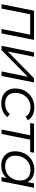

<svg xmlns="http://www.w3.org/2000/svg" viewBox="1245 -1815 575 3105"><g transform="rotate(90 1532.5 -262.5)"><path d="M48 0 153 -525H625L520 0H449L544 -482L559 -463H192L214 -482L119 0Z M721 0 827 -525H898L813 -101L1245 -525H1313L1208 0H1135L1222 -425L790 0Z M1654 5Q1579 5 1524.5 -22.5Q1470 -50 1440.5 -100Q1411 -150 1411 -218Q1411 -308 1450 -378.5Q1489 -449 1558.5 -489.5Q1628 -530 1717 -530Q1790 -530 1842.5 -503.5Q1895 -477 1924 -425L1864 -390Q1842 -430 1803.5 -449Q1765 -468 1711 -468Q1645 -468 1593 -436Q1541 -404 1511.5 -348.5Q1482 -293 1482 -221Q1482 -144 1527.5 -101Q1573 -58 1657 -58Q1708 -58 1751.5 -77.5Q1795 -97 1823 -134L1874 -95Q1840 -48 1781 -21.5Q1722 5 1654 5Z M2075 0 2171 -482 2185 -463H1969L1981 -525H2451L2438 -463H2220L2242 -482L2146 0Z M2656 5Q2589 5 2537 -22Q2485 -49 2456 -99Q2427 -149 2427 -218Q2427 -285 2449 -342Q2471 -399 2511 -441.5Q2551 -484 2605.5 -507Q2660 -530 2724 -530Q2793 -530 2841 -505.5Q2889 -481 2915 -434.5Q2941 -388 2941 -322Q2941 -227 2906 -153Q2871 -79 2807 -37Q2743 5 2656 5ZM2671 -58Q2737 -58 2788.5 -89.5Q2840 -121 2869.5 -177Q2899 -233 2899 -304Q2899 -382 2853.5 -425Q2808 -468 2726 -468Q2661 -468 2609 -436Q2557 -404 2527.5 -348.5Q2498 -293 2498 -221Q2498 -144 2543.5 -101Q2589 -58 2671 -58ZM2844 0 2874 -151 2904 -257 2914 -367 2946 -525H3017L2912 0Z"/></g></svg>

Font: MOST Montserrat
Style: Italic
Weight: 400
Italic angle: -11.3°
Designer: Julieta Ulanovsky
Foundry: Julieta Ulanovsky
Version: Version 8.000;March 11, 2024;FontCreator 15.0.0.2926 64-bit